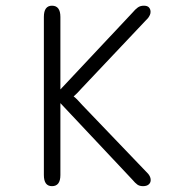

<svg xmlns="http://www.w3.org/2000/svg" viewBox="-20 -644 659 674"><path d="M162.5 9.5Q134 9.5 134 -29.5V-584.5Q134 -604.5 141.2 -614.2Q148.5 -624 162.5 -624Q192 -624 192 -584.5V-330L444.5 -599Q455 -611.5 463.8 -617.8Q472.5 -624 485 -624Q497.5 -624 503 -617.8Q508.5 -611.5 508.5 -602.5Q508.5 -596.5 506.2 -591.5Q504 -586.5 500 -581L268.5 -336Q258.5 -325 250.8 -317Q243 -309 238.5 -305.5Q243 -302.5 250.8 -294.8Q258.5 -287 269.5 -274.5L500 -34Q504.5 -28.5 506.8 -23Q509 -17.5 509 -12Q509 -2.5 502 3.5Q495 9.5 482 9.5Q470 9.5 462.2 4Q454.5 -1.5 444 -14L192 -282V-29.5Q192 9.5 162.5 9.5Z"/></svg>

Font: Sono Monospace Light
Style: Regular
Weight: 300
Version: Version 2.112